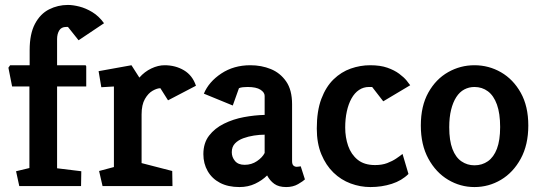

<svg xmlns="http://www.w3.org/2000/svg" viewBox="-20 -753 2189 777"><path d="M58 0 45 -60 99 -73V-403H29L14 -479L21 -489H100V-550Q100 -616 121.5 -656.5Q143 -697 178.5 -715Q214 -733 255 -733Q275 -733 301 -726.5Q327 -720 353.5 -704Q380 -688 401 -659L298 -590L255 -644H248Q228 -644 219.5 -629.5Q211 -615 211 -595V-489H324Q329 -489 329 -483V-403H211V-72L309 -60L308 0Z M395 0 381 -61 441 -77V-403L390 -400L379 -465L512 -489L544 -439Q565 -463 592.5 -476Q620 -489 646 -489Q690 -489 724.5 -468.5Q759 -448 773 -406L660 -347L629 -396Q616 -396 598 -386Q580 -376 566.5 -352.5Q553 -329 553 -290V-93L677 -61L678 0Z M949 4Q903 4 870.5 -13Q838 -30 820.5 -60.5Q803 -91 803 -129Q803 -174 826 -204Q849 -234 886.5 -252.5Q924 -271 967 -279Q1010 -287 1051 -288V-365Q1051 -379 1034 -390Q1017 -401 982 -401Q973 -401 963 -400Q953 -399 947 -396L922 -326L805 -374Q825 -422 875.5 -455.5Q926 -489 993 -489Q1038 -489 1076 -473.5Q1114 -458 1138 -423.5Q1162 -389 1162 -331V-101Q1162 -88 1167.5 -83Q1173 -78 1181 -78Q1186 -78 1191 -79Q1196 -80 1197 -80L1214 -27Q1207 -20 1186.5 -8Q1166 4 1138 4Q1108 4 1090 -9Q1072 -22 1061 -43Q1041 -23 1012.5 -9.5Q984 4 949 4ZM970 -86Q998 -86 1020 -101Q1042 -116 1051 -134V-208Q1031 -208 1008 -204.5Q985 -201 964.5 -193.5Q944 -186 931 -172.5Q918 -159 918 -137Q918 -117 931 -101.5Q944 -86 970 -86Z M1479 4Q1438 4 1399 -10.5Q1360 -25 1329.5 -54.5Q1299 -84 1280.5 -128.5Q1262 -173 1262 -233Q1262 -304 1280.5 -353Q1299 -402 1330 -432Q1361 -462 1399.5 -475.5Q1438 -489 1478 -489Q1519 -489 1547.5 -479Q1576 -469 1595.5 -454.5Q1615 -440 1625.5 -427Q1636 -414 1640 -408L1531 -343L1486 -401H1473Q1451 -401 1433 -389Q1415 -377 1402.5 -354.5Q1390 -332 1383.5 -302Q1377 -272 1377 -237Q1377 -197 1389 -162.5Q1401 -128 1427.5 -106.5Q1454 -85 1498 -85Q1526 -85 1547 -93Q1568 -101 1583.5 -111.5Q1599 -122 1609 -130L1633 -49Q1606 -22 1565.5 -9Q1525 4 1479 4Z M1900 4Q1843 4 1793.5 -25.5Q1744 -55 1713.5 -111Q1683 -167 1683 -245Q1683 -324 1713.5 -378.5Q1744 -433 1793.5 -461Q1843 -489 1900 -489Q1958 -489 2007.5 -460.5Q2057 -432 2087.5 -377.5Q2118 -323 2118 -245Q2118 -167 2087.5 -111Q2057 -55 2007.5 -25.5Q1958 4 1900 4ZM1900 -84Q1931 -84 1954.5 -100.5Q1978 -117 1991 -151Q2004 -185 2004 -239Q2004 -294 1991 -330Q1978 -366 1954.5 -383.5Q1931 -401 1900 -401Q1878 -401 1859 -391Q1840 -381 1826.5 -360Q1813 -339 1805.5 -308.5Q1798 -278 1798 -238Q1798 -184 1811 -150Q1824 -116 1847.5 -100Q1871 -84 1900 -84Z"/></svg>

Font: Kreon SemiBold
Style: Regular
Weight: 600
Designer: Julia Petretta
Foundry: Julia Petretta and Eli Heuer
Version: Version 2.002